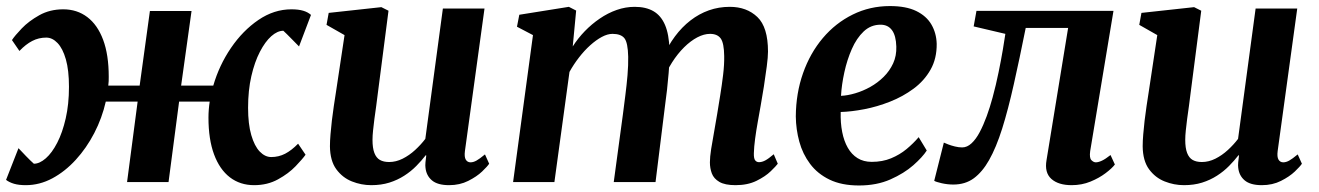

<svg xmlns="http://www.w3.org/2000/svg" viewBox="-24 -586 4246 618"><path d="M59 10Q36.5 10 21.2 5.5Q6 1 -4.5 -7L35.5 -109Q40 -104.5 46.2 -97.8Q52.5 -91 59.5 -83.8Q66.5 -76.5 73.2 -70Q80 -63.5 85 -59Q103.5 -59 123.5 -76.5Q143.5 -94 160.2 -126.5Q177 -159 187.5 -204.8Q198 -250.5 198 -306.5Q198 -360 188 -395Q178 -430 161.2 -447.5Q144.5 -465 125 -465Q100.5 -465 79.8 -454.2Q59 -443.5 38.5 -422L14.5 -457Q23.5 -471 46 -494.5Q68.5 -518 102.5 -537Q136.5 -556 179.5 -556Q224 -556 257 -531Q290 -506 308 -457.8Q326 -409.5 326 -339Q326 -332 325.8 -324.8Q325.5 -317.5 324.5 -310.5H425.5L458.5 -550.5H592.5L559 -310.5H662.5Q681.5 -376 719.5 -431.8Q757.5 -487.5 807.8 -521.8Q858 -556 914 -556Q936.5 -556 951.8 -551.5Q967 -547 977 -538L938.5 -436.5Q933.5 -441.5 927 -448.2Q920.5 -455 913.2 -462.2Q906 -469.5 899.5 -476Q893 -482.5 888 -487Q869 -487 849.2 -469.5Q829.5 -452 812.5 -419.2Q795.5 -386.5 785 -340.8Q774.5 -295 774.5 -239Q774.5 -186.5 784.8 -151.2Q795 -116 812 -98.2Q829 -80.5 849 -80.5Q873 -80.5 893.8 -91.2Q914.5 -102 935.5 -123.5L959.5 -88Q950 -74.5 927.5 -51Q905 -27.5 871 -8.8Q837 10 794 10Q749 10 716 -15.2Q683 -40.5 665 -89Q647 -137.5 647 -207.5Q647 -220 648 -233Q649 -246 651 -259H552.5L518.5 0H385L419 -259H316.5Q304.5 -206 279.5 -157.8Q254.5 -109.5 220 -71.8Q185.5 -34 144.5 -12Q103.5 10 59 10Z M1171 10Q1139 10 1108.8 -2Q1078.5 -14 1058.5 -41.2Q1038.5 -68.5 1038 -115Q1038 -132.5 1039.8 -153.5Q1041.5 -174.5 1044.2 -197.8Q1047 -221 1050.5 -244.8Q1054 -268.5 1057.5 -290.5L1085 -473L1027 -506L1034 -544.5L1203.5 -563L1226.5 -551.5L1192.5 -288.5Q1190 -267 1187 -245.5Q1184 -224 1181.2 -203.8Q1178.5 -183.5 1176.8 -166.2Q1175 -149 1175 -136Q1175 -109.5 1181 -93.8Q1187 -78 1198.8 -71.2Q1210.5 -64.5 1228.5 -64.5Q1250.5 -64.5 1272 -75.2Q1293.5 -86 1312.2 -103.2Q1331 -120.5 1345 -139L1401.5 -558.5H1535.5L1472.5 -100Q1470 -81 1475.2 -72.2Q1480.5 -63.5 1490.5 -63.5Q1499.5 -63.5 1509.5 -69Q1519.5 -74.5 1537 -89L1550.5 -59Q1545 -50.5 1527.8 -34Q1510.5 -17.5 1483.2 -3.8Q1456 10 1421.5 10Q1384.5 10 1366.2 -5.5Q1348 -21 1345.5 -46.5Q1345 -49.5 1345 -54Q1345 -58.5 1345.5 -63.8Q1346 -69 1346.8 -74.8Q1347.5 -80.5 1348 -85.5L1346.5 -86.5Q1333 -69 1316 -51.8Q1299 -34.5 1277.2 -20.5Q1255.5 -6.5 1229.2 1.8Q1203 10 1171 10Z M1830.5 -552 1819.5 -436.5Q1836 -462.5 1858.2 -485.5Q1880.5 -508.5 1906.5 -526.2Q1932.5 -544 1961 -554Q1989.5 -564 2019 -564Q2055 -564 2079.2 -550Q2103.5 -536 2116.5 -505.8Q2129.5 -475.5 2131 -426Q2131.5 -418.5 2131.2 -410.5Q2131 -402.5 2130.2 -393.8Q2129.5 -385 2128.5 -376L2109.5 -400.5Q2126 -438.5 2148.5 -468.8Q2171 -499 2198.5 -520.2Q2226 -541.5 2257.8 -552.8Q2289.5 -564 2325 -564Q2379.5 -564 2413.8 -531.2Q2448 -498.5 2448 -420Q2448 -402.5 2444 -372Q2440 -341.5 2434.8 -307.8Q2429.5 -274 2424.5 -246.5Q2420 -221 2415 -193.2Q2410 -165.5 2406.5 -139.2Q2403 -113 2402.5 -93Q2402 -75.5 2406.8 -69.8Q2411.5 -64 2419 -64Q2428.5 -64 2439 -69.5Q2449.5 -75 2466.5 -89.5L2479.5 -59Q2474 -51.5 2456.8 -34.8Q2439.5 -18 2411 -4Q2382.5 10 2343.5 10Q2309.5 10 2291.5 -0.5Q2273.5 -11 2267.2 -27.8Q2261 -44.5 2261 -63.5Q2261 -80.5 2265 -106.2Q2269 -132 2274.5 -161.5Q2280 -191 2284.5 -219.5Q2289 -246.5 2294.2 -279.2Q2299.5 -312 2303.5 -345Q2307.5 -378 2307 -405.5Q2306.5 -447.5 2295.8 -462.2Q2285 -477 2261.5 -477Q2242 -477 2220.5 -465.8Q2199 -454.5 2178 -433.8Q2157 -413 2139 -384.8Q2121 -356.5 2109 -323L2131 -400.5Q2130.5 -377.5 2128.2 -350.8Q2126 -324 2123 -297Q2120 -270 2116.5 -245.5L2086 0H1951.5L1981 -218Q1984.5 -246.5 1988.8 -279Q1993 -311.5 1995.8 -344Q1998.5 -376.5 1998 -403.5Q1997 -449 1985.8 -463Q1974.5 -477 1947.5 -477Q1931.5 -477 1913.2 -467.2Q1895 -457.5 1876 -440.5Q1857 -423.5 1839.8 -401.2Q1822.5 -379 1809 -354.5L1760.5 0H1627.5L1691.5 -473L1640 -500L1647.5 -538.5L1807 -564Z M2959 -101.5Q2945.5 -80.5 2915.8 -54.2Q2886 -28 2842 -8.5Q2798 11 2741 11Q2685 11 2646.2 -7.8Q2607.5 -26.5 2583.5 -58.5Q2559.5 -90.5 2548.8 -130Q2538 -169.5 2537.5 -211Q2538 -286 2560.8 -350.5Q2583.5 -415 2624.5 -463.5Q2665.5 -512 2720.8 -539.2Q2776 -566.5 2840.5 -566.5Q2892.5 -566.5 2925.2 -550.5Q2958 -534.5 2974 -507Q2990 -479.5 2991 -445Q2991.5 -397.5 2971.2 -361.8Q2951 -326 2916.5 -300.5Q2882 -275 2840.8 -258.8Q2799.5 -242.5 2758 -234.5Q2716.5 -226.5 2682 -225.5Q2681 -190.5 2686.8 -161.2Q2692.5 -132 2704.8 -110.5Q2717 -89 2736.2 -77Q2755.5 -65 2782 -65Q2816.5 -65 2844.2 -76.5Q2872 -88 2894 -106.2Q2916 -124.5 2933 -144.5ZM2810.5 -506.5Q2779 -506.5 2756 -484.8Q2733 -463 2717.8 -428.2Q2702.5 -393.5 2693.8 -353.5Q2685 -313.5 2683 -277.5Q2704.5 -278.5 2729 -285.8Q2753.5 -293 2777.2 -306.2Q2801 -319.5 2820.2 -338.5Q2839.5 -357.5 2850.8 -382Q2862 -406.5 2861 -436Q2860 -471.5 2847 -489Q2834 -506.5 2810.5 -506.5Z M3485 -99.5Q3482 -77.5 3489 -70.5Q3496 -63.5 3503 -63.5Q3511.5 -63.5 3522.8 -68.8Q3534 -74 3550.5 -87L3564.5 -56.5Q3555.5 -44.5 3534.8 -28.8Q3514 -13 3486 -1.5Q3458 10 3425.5 10Q3382.5 10 3360 -10.2Q3337.5 -30.5 3344.5 -70.5L3414 -496H3277.5Q3257.5 -396 3239.2 -314.8Q3221 -233.5 3201.8 -172.2Q3182.5 -111 3159.5 -70.5Q3138 -32.5 3110.5 -12.2Q3083 8 3044.5 8Q3026 8 3007.2 3.8Q2988.5 -0.5 2983 -4L3014 -127Q3018.5 -125 3028 -121.2Q3037.5 -117.5 3049.8 -114.5Q3062 -111.5 3073 -111.5Q3089 -111.5 3103.2 -124.8Q3117.5 -138 3129.5 -160.8Q3141.5 -183.5 3152 -212.2Q3162.5 -241 3171 -272.5Q3182 -313 3190.2 -353.5Q3198.5 -394 3204 -426.8Q3209.5 -459.5 3212 -477L3110 -501L3119 -551H3560Z M3787 10Q3755 10 3724.8 -2Q3694.5 -14 3674.5 -41.2Q3654.5 -68.5 3654 -115Q3654 -132.5 3655.8 -153.5Q3657.5 -174.5 3660.2 -197.8Q3663 -221 3666.5 -244.8Q3670 -268.5 3673.5 -290.5L3701 -473L3643 -506L3650 -544.5L3819.5 -563L3842.5 -551.5L3808.5 -288.5Q3806 -267 3803 -245.5Q3800 -224 3797.2 -203.8Q3794.5 -183.5 3792.8 -166.2Q3791 -149 3791 -136Q3791 -109.5 3797 -93.8Q3803 -78 3814.8 -71.2Q3826.5 -64.5 3844.5 -64.5Q3866.5 -64.5 3888 -75.2Q3909.5 -86 3928.2 -103.2Q3947 -120.5 3961 -139L4017.5 -558.5H4151.5L4088.5 -100Q4086 -81 4091.2 -72.2Q4096.5 -63.5 4106.5 -63.5Q4115.5 -63.5 4125.5 -69Q4135.5 -74.5 4153 -89L4166.5 -59Q4161 -50.5 4143.8 -34Q4126.5 -17.5 4099.2 -3.8Q4072 10 4037.5 10Q4000.5 10 3982.2 -5.5Q3964 -21 3961.5 -46.5Q3961 -49.5 3961 -54Q3961 -58.5 3961.5 -63.8Q3962 -69 3962.8 -74.8Q3963.5 -80.5 3964 -85.5L3962.5 -86.5Q3949 -69 3932 -51.8Q3915 -34.5 3893.2 -20.5Q3871.5 -6.5 3845.2 1.8Q3819 10 3787 10Z"/></svg>

Font: Merriweather 28pt
Style: Bold Italic
Weight: 700
Italic angle: -7.8°
Version: Version 2.101